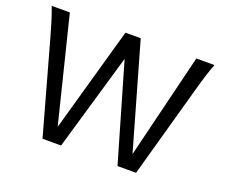

<svg xmlns="http://www.w3.org/2000/svg" viewBox="-117 -891 1250 1069"><g transform="rotate(20 508.0 -356.5)"><path d="M502 -574.2 334.5 0H224.6L75.7 -534.7Q42.5 -654.8 19.5 -712.9H127L281.2 -91.3L456.5 -712.9H546.9L724.6 -91.3L876.5 -712.9H983.9Q971.7 -681.6 959.2 -642.6Q946.8 -603.5 927.7 -534.7L778.8 0H668.9Z"/></g></svg>

Font: Lesson One
Style: Regular
Weight: 400
Designer: But Ko, Victor Gaultney, Annie Olsen, Julie Remington, Don Collingsworth, Eric Hays, Becca Hirsbrunner
Version: Version 1.100